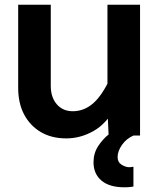

<svg xmlns="http://www.w3.org/2000/svg" viewBox="-20 -574 690 813"><path d="M195 -554V-210Q195 -162 220.5 -132.5Q246 -103 288 -103Q336 -103 374.5 -136.5Q413 -170 448 -246L468 -120Q432 -51 376.5 -19.5Q321 12 261 12Q198 12 152.5 -15Q107 -42 82 -89.5Q57 -137 57 -202V-554ZM573 -554V0H440L435 -107V-554ZM545 216Q538 217 529.5 218Q521 219 506 219Q443 219 409.5 190.5Q376 162 376 113Q376 75 395.5 45Q415 15 441.5 -6Q468 -27 490 -38L545 0Q515 13 496.5 39.5Q478 66 478 91Q478 113 495 123.5Q512 134 527 134Q531 134 535 133.5Q539 133 545 132Z"/></svg>

Font: Azeret Mono SemiBold
Style: Regular
Weight: 600
Designer: Martin Vácha
Foundry: Displaay
Version: Version 1.002